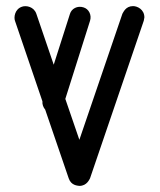

<svg xmlns="http://www.w3.org/2000/svg" viewBox="-20 -601 525 629"><path d="M416 -581C391 -581 384 -560 381 -556L240 -143L194 -277L275 -533C281 -552 271 -572 253 -577C234 -583 214 -573 209 -555L156 -389L99 -556C91 -579 66 -584 52 -579C28 -571 25 -544 29 -533L119 -269C118 -259 122 -249 128 -242L205 -17C213 7 234 7 240 8C265 8 273 -14 275 -17L451 -533C451 -534 453 -543 453 -544C453 -570 430 -581 416 -581Z"/></svg>

Font: LS
Style: RegularAlt
Weight: 500
Designer: BSozoo
Foundry: BSozoo
Version: Version 001.000